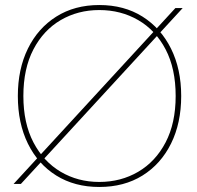

<svg xmlns="http://www.w3.org/2000/svg" viewBox="-20 -732 785 764"><path d="M34 0 678 -700H707L63 0ZM375 12Q277 12 204 -33.5Q131 -79 91 -160.5Q51 -242 51 -350Q51 -457 91 -538.5Q131 -620 204 -666Q277 -712 375 -712Q474 -712 547 -666Q620 -620 660.5 -538.5Q701 -457 701 -350Q701 -242 660.5 -160.5Q620 -79 547 -33.5Q474 12 375 12ZM375 -8Q461 -8 530 -48.5Q599 -89 639 -165.5Q679 -242 679 -350Q679 -459 639 -535.5Q599 -612 530 -652Q461 -692 375 -692Q290 -692 221.5 -652Q153 -612 113 -535.5Q73 -459 73 -350Q73 -242 113 -165.5Q153 -89 221.5 -48.5Q290 -8 375 -8Z"/></svg>

Font: DM Sans 12pt Thin
Style: Regular
Weight: 250
Version: Version 4.004;gftools[0.9.30]